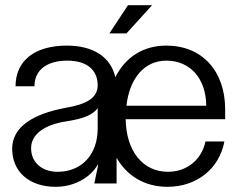

<svg xmlns="http://www.w3.org/2000/svg" viewBox="-20 -708 917 741"><path d="M195 13C263 13 327 -20 357 -72H359L344 0H430V-99C470 -29 539 13 626 13C739 13 826 -56 846 -162H773C758 -91 701 -45 628 -45C531 -45 467 -125 465 -248H849V-286C849 -435 759 -532 622 -532C532 -532 464 -487 425 -410C408 -487 341 -532 238 -532C113 -532 40 -473 40 -375H113C113 -437 160 -474 240 -474C314 -474 357 -439 357 -379C357 -328 310 -305 234 -292C105 -268 27 -217 27 -134C27 -45 93 13 195 13ZM100 -136C100 -189 150 -227 238 -240C296 -249 338 -263 357 -291V-212C357 -111 295 -45 202 -45C141 -45 100 -82 100 -136ZM402 -579H468L567 -688H474ZM468 -300C480 -407 538 -474 622 -474C714 -474 775 -405 776 -300Z"/></svg>

Font: Non Bureau Light
Style: Regular
Weight: 300
Designer: Jona Saucedo
Foundry: Non Foundry
Version: Version 1.000;FEAKit 1.0